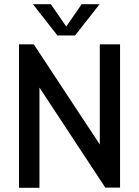

<svg xmlns="http://www.w3.org/2000/svg" viewBox="-20 -890 659 910"><path d="M70 0V-680H140L453 -205V-680H549V-1H479L167 -475V0ZM252 -722 136 -870H221L308 -744H280L367 -870H452L336 -722Z"/></svg>

Font: Teachers Medium
Style: Regular
Weight: 500
Designer: Alfredo Marco Pradil, Chank Diesel
Version: Version 1.001